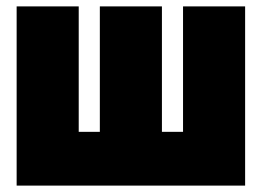

<svg xmlns="http://www.w3.org/2000/svg" viewBox="-20 -580 818 600"><path d="M486 -560V-168H552V-560H746V0H32V-560H226V-168H292V-560Z"/></svg>

Font: Tektur Condensed ExtraBold
Style: Regular
Weight: 800
Width: 3
Designer: Adam Jagosz
Foundry: Adam Jagosz
Version: Version 1.005;gftools[0.9.30]